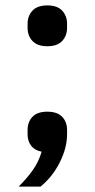

<svg xmlns="http://www.w3.org/2000/svg" viewBox="-20 -552 350 710"><path d="M155 -139Q192 -139 210 -120Q228 -101 228 -71V-55Q228 -6 201.5 47.5Q175 101 130 138H49Q81 106 102 76Q123 46 134 9Q108 4 95 -13.5Q82 -31 82 -55V-71Q82 -101 100 -120Q118 -139 155 -139ZM155 -381Q118 -381 100 -400.5Q82 -420 82 -449V-464Q82 -493 100 -512.5Q118 -532 155 -532Q192 -532 210 -512.5Q228 -493 228 -464V-449Q228 -420 210 -400.5Q192 -381 155 -381Z"/></svg>

Font: IBM Plex Sans Hebrew Medium
Style: Regular
Weight: 500
Designer: Mike Abbink, Paul van der Laan, Pieter van Rosmalen, Yanek Iontef
Foundry: Bold Monday
Version: Version 1.2